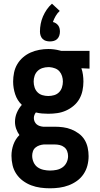

<svg xmlns="http://www.w3.org/2000/svg" viewBox="-20 -795 540 1038"><path d="M250 223Q224 223 198.5 219.5Q173 216 149 207Q125 198 104 182.5Q83 167 68.5 145.5Q54 124 48 98.5Q42 73 42 47Q42 16 52.5 -13.5Q63 -43 85 -65Q74 -80 67.5 -98.5Q61 -117 61 -136Q61 -162 71 -185.5Q81 -209 98 -228Q73 -252 62 -285.5Q51 -319 51 -354Q51 -378 56 -402.5Q61 -427 73.5 -448Q86 -469 104.5 -485Q123 -501 145.5 -511Q168 -521 192.5 -525.5Q217 -530 241 -530Q257 -530 272.5 -528Q288 -526 303 -522L311 -520H464V-424L420 -426Q426 -409 428.5 -390.5Q431 -372 431 -354Q431 -330 426 -305.5Q421 -281 409 -260Q397 -239 378 -223Q359 -207 336.5 -197Q314 -187 290 -183.5Q266 -180 241 -180Q224 -180 207 -181.5Q190 -183 174 -187Q169 -181 166 -173Q163 -165 163 -157Q163 -147 167 -138Q171 -129 178 -123Q185 -117 194 -114Q203 -111 213 -110Q213 -110 213.5 -110Q214 -110 215 -110Q217 -110 220 -110Q223 -110 225 -110H275Q298 -110 321 -107Q344 -104 365.5 -95.5Q387 -87 406 -73Q425 -59 437 -39.5Q449 -20 454 3Q459 26 459 49Q459 75 452.5 100Q446 125 431.5 146.5Q417 168 396 183Q375 198 351 207Q327 216 301.5 219.5Q276 223 250 223ZM241 -276Q257 -276 272.5 -280.5Q288 -285 299 -296Q310 -307 315 -322.5Q320 -338 320 -354Q320 -369 315.5 -383.5Q311 -398 301.5 -409Q292 -420 277.5 -425.5Q263 -431 248 -432H241Q241 -432 240.5 -432Q240 -432 240 -432Q225 -432 209.5 -427Q194 -422 183 -411Q172 -400 167 -385Q162 -370 162 -354Q162 -338 167 -322.5Q172 -307 183 -296Q194 -285 209.5 -280.5Q225 -276 241 -276ZM250 127Q268 127 285.5 123.5Q303 120 317.5 110Q332 100 340 83.5Q348 67 348 49Q348 35 343 22Q338 9 327 0.5Q316 -8 302.5 -11Q289 -14 275 -14H225Q223 -14 221 -14Q219 -14 217 -14Q205 -13 193 -9Q181 -5 171.5 3Q162 11 158 23Q154 35 154 47Q154 65 161.5 82Q169 99 183 109Q197 119 215 123Q233 127 250 127ZM250 -571Q239 -571 228.5 -574Q218 -577 210.5 -584.5Q203 -592 199.5 -602.5Q196 -613 196 -624Q196 -645 200 -666Q204 -687 212.5 -706.5Q221 -726 233 -743.5Q245 -761 261 -775L303 -736Q290 -724 281 -708.5Q272 -693 266 -676Q275 -674 282.5 -669Q290 -664 295 -657Q300 -650 302 -641.5Q304 -633 304 -624Q304 -613 300.5 -602.5Q297 -592 289.5 -584.5Q282 -577 271.5 -574Q261 -571 250 -571Z"/></svg>

Font: Iosevka SS08 Regular
Style: Bold
Weight: 700
Monospace: yes
Designer: Belleve Invis
Foundry: Belleve Invis
Version: Version 16.3.4; ttfautohint (v1.8.4)